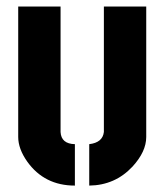

<svg xmlns="http://www.w3.org/2000/svg" viewBox="-20 -577 516 602"><path d="M37.1 -147.5V-556.6H169.9V-163.1Q171.9 -126 214.8 -125V4.9Q119.1 4.9 65.4 -70.3Q37.1 -110.4 37.1 -147.5ZM259.8 4.9V-125Q301.8 -129.9 305.7 -163.1V-556.6H438.5V-147.5Q438.5 -101.6 395.5 -54.7Q340.8 3.9 259.8 4.9Z"/></svg>

Font: Post No Bills Colombo
Style: ExtraBold
Weight: 900
Designer: Kosala Senevirathne, Siva Puranthara, Lasantha Premarathna, Tharique Azeez
Foundry: Mooniak
Version: Version 1.220 ; ttfautohint (v1.5)